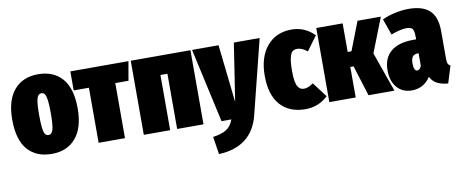

<svg xmlns="http://www.w3.org/2000/svg" viewBox="-67 -845 3286 1363"><g transform="rotate(-10 1576.0 -163.5)"><path d="M485.8 -266.1Q485.8 -127 423.3 -53.5Q360.8 20 250 20Q138.7 20 76.4 -51Q14.2 -122.1 14.2 -268.1Q14.2 -407.2 76.7 -480.7Q139.2 -554.2 250 -554.2Q360.8 -554.2 423.3 -482.9Q485.8 -411.6 485.8 -266.1ZM250 -417Q226.6 -417 217.3 -384.8Q208 -352.5 208 -268.1Q208 -208 212.2 -175Q216.3 -142.1 225.1 -129.2Q233.9 -116.2 250 -116.2Q273.4 -116.2 282.7 -148.4Q292 -180.7 292 -266.1Q292 -325.7 287.8 -358.4Q283.7 -391.1 274.9 -404.1Q266.1 -417 250 -417Z M898.9 -534.2 875 -397H779.8V0H589.8V-397H480V-534.2Z M1155.8 0V-397.9H1105.5V0H915.5V-534.2H1345.7V0Z M1844.7 -534.2 1711.4 -1Q1684.6 107.9 1609.9 165.3Q1535.2 222.7 1417.5 227.1L1397.5 100.1Q1460.9 91.3 1495.4 69.3Q1529.8 47.4 1546.4 0H1475.6L1357.4 -534.2H1548.3L1594.7 -117.2L1658.7 -534.2Z M2077.1 -554.2Q2172.4 -554.2 2241.2 -483.9L2165.5 -380.9Q2127 -412.1 2094.2 -412.1Q2071.8 -412.1 2058.8 -401.4Q2045.9 -390.6 2038.1 -357.2Q2030.3 -323.7 2030.3 -263.2Q2030.3 -220.7 2035.2 -192.1Q2040 -163.6 2049.3 -149.4Q2058.6 -135.3 2069.1 -130.1Q2079.6 -125 2094.2 -125Q2123.5 -125 2160.2 -151.9L2241.2 -44.9Q2172.9 20 2079.1 20Q1962.4 20 1897.9 -52.5Q1833.5 -125 1833.5 -263.2Q1833.5 -397.9 1899.4 -476.1Q1965.3 -554.2 2077.1 -554.2Z M2718.3 -534.2 2621.1 -286.1 2722.2 0H2535.2L2466.3 -220.2H2442.9V0H2252.9V-534.2H2442.9V-328.1H2470.2L2550.3 -534.2Z M3122.1 -159.2Q3122.1 -135.3 3126.7 -124.3Q3131.3 -113.3 3145 -106.9L3106.9 16.1Q3059.1 12.2 3028.1 -3.9Q2997.1 -20 2980 -54.2Q2931.2 20 2844.7 20Q2778.3 20 2738.5 -26.4Q2698.7 -72.8 2698.7 -149.9Q2698.7 -238.3 2754.4 -285.2Q2810.1 -332 2917 -332H2937V-347.2Q2937 -392.6 2926.3 -407.2Q2915.5 -421.9 2881.8 -421.9Q2839.8 -421.9 2771 -396L2730 -512.2Q2771 -531.7 2823 -543Q2875 -554.2 2920.9 -554.2Q3022.9 -554.2 3072.5 -507.3Q3122.1 -460.4 3122.1 -357.9ZM2907.7 -112.8Q2925.3 -112.8 2937 -140.1V-231.9H2933.1Q2906.2 -231.9 2894 -216.6Q2881.8 -201.2 2881.8 -168Q2881.8 -112.8 2907.7 -112.8Z"/></g></svg>

Font: Fira Sans Compressed Heavy
Style: Regular
Weight: 900
Width: 1
Designer: Carrois Corporate & Edenspiekermann AG
Foundry: Carrois Corporate GbR & Edenspiekermann AG
Version: Version 4.203;PS 004.203;hotconv 1.0.88;makeotf.lib2.5.64775